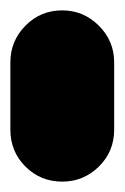

<svg xmlns="http://www.w3.org/2000/svg" viewBox="-20 -350 240 370"><path d="M0 -100H200V-230H0ZM100 -200Q58 -200 29 -170.5Q0 -141 0 -100Q0 -58 29 -29Q58 0 100 0Q141 0 170.5 -29Q200 -58 200 -100Q200 -141 170.5 -170.5Q141 -200 100 -200ZM100 -330Q58 -330 29 -300.5Q0 -271 0 -230Q0 -188 29 -159Q58 -130 100 -130Q141 -130 170.5 -159Q200 -188 200 -230Q200 -271 170.5 -300.5Q141 -330 100 -330Z"/></svg>

Font: Wavefont Black
Style: Regular
Weight: 900
Version: Version 3.004;gftools[0.9.33]